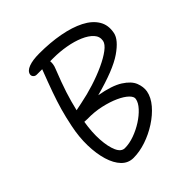

<svg xmlns="http://www.w3.org/2000/svg" viewBox="-197 -844 986 986"><g transform="rotate(-45 296.5 -351.0)"><path d="M208 10Q170 10 143.5 -17.5Q117 -45 102.5 -93Q88 -141 86.5 -202.5Q85 -264 99 -331Q110 -385 122.5 -429Q135 -473 153 -523.5Q171 -574 198 -644H159Q147 -644 140 -652Q133 -660 135 -670Q139 -690 167.5 -701Q196 -712 245 -712Q324 -712 391.5 -699.5Q459 -687 507 -662.5Q555 -638 577.5 -601Q600 -564 590 -515Q582 -474 517.5 -429.5Q453 -385 307 -346Q392 -331 435 -303.5Q478 -276 490.5 -244Q503 -212 498 -183Q491 -146 461.5 -111.5Q432 -77 389.5 -49.5Q347 -22 299.5 -6Q252 10 208 10ZM248 -597Q219 -524 202.5 -473Q186 -422 174 -370Q182 -372 193 -374Q204 -376 217 -379Q268 -389 320 -405.5Q372 -422 416.5 -442.5Q461 -463 489.5 -484.5Q518 -506 522 -526Q527 -554 507.5 -575.5Q488 -597 452 -612.5Q416 -628 370.5 -636Q325 -644 279 -644H256Q257 -635 255.5 -623Q254 -611 248 -597ZM181 -299Q169 -299 160 -300Q149 -234 152.5 -179Q156 -124 171 -90.5Q186 -57 212 -57Q245 -57 281 -70Q317 -83 349 -103.5Q381 -124 403.5 -148.5Q426 -173 430 -196Q433 -211 414.5 -229Q396 -247 361 -263Q326 -279 279.5 -289.5Q233 -300 181 -299Z"/></g></svg>

Font: Shantell Sans Normal
Style: Italic
Weight: 300
Italic angle: -11.31°
Designer: Stephen Nixon, Anya Danilova, Shantell Martin
Foundry: Arrow Type
Version: Version 1.008;[a672d596b]